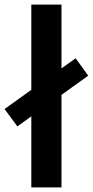

<svg xmlns="http://www.w3.org/2000/svg" viewBox="-50 -820 406 840"><path d="M219 -405V0H87V-311L26 -267L-30 -343L87 -427V-800H219V-521L281 -565L336 -489Z"/></svg>

Font: MartelSansBold
Style: Bold
Weight: 700
Designer: Dan Reynolds and Mathieu Réguer
Foundry: Dan Reynolds and Mathieu Réguer
Version: Version 1.002; ttfautohint (v1.1) -l 5 -r 5 -G 72 -x 0 -D la